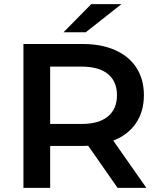

<svg xmlns="http://www.w3.org/2000/svg" viewBox="-20 -914 771 934"><path d="M552 0 409 -205Q400 -204 382 -204H224V0H94V-700H382Q473 -700 540.5 -670Q608 -640 644 -584Q680 -528 680 -451Q680 -372 641.5 -315Q603 -258 531 -230L692 0ZM376 -590H224V-311H376Q461 -311 505 -347.5Q549 -384 549 -451Q549 -518 505 -554Q461 -590 376 -590ZM424 -894H571L397 -757H289Z"/></svg>

Font: Montserrat Alternates SemiBold
Style: Regular
Weight: 600
Designer: Julieta Ulanovsky
Foundry: Julieta Ulanovsky
Version: Version 7.200